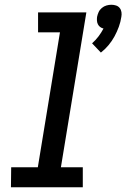

<svg xmlns="http://www.w3.org/2000/svg" viewBox="-20 -787 531 807"><path d="M404 -566 367 -605Q382 -618 394 -634Q406 -650 415 -667Q407 -669 401 -673.5Q395 -678 391.5 -685Q388 -692 387.5 -700Q387 -708 388 -716Q390 -726 394.5 -736Q399 -746 408 -753.5Q417 -761 427.5 -764Q438 -767 448 -767Q458 -767 467.5 -764Q477 -761 483 -753.5Q489 -746 490.5 -736Q492 -726 490 -716Q487 -695 479.5 -674.5Q472 -654 461.5 -634.5Q451 -615 436.5 -597.5Q422 -580 404 -566ZM26 0 27 -84H139L232 -651H140V-735H343L236 -84H328V0Z"/></svg>

Font: Iosevka Custom Medium Oblique
Style: Regular
Weight: 500
Italic angle: -9°
Designer: Belleve Invis
Foundry: Belleve Invis
Version: Version 27.0.1